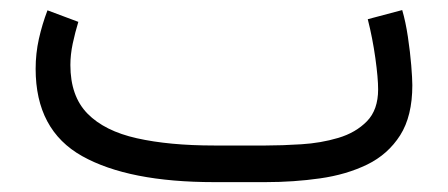

<svg xmlns="http://www.w3.org/2000/svg" viewBox="-20 -369 907 389"><path d="M517.6 0H414.1Q240.7 0 146.5 -52.7Q52.2 -105.5 52.2 -229.5Q52.2 -260.7 58.8 -290.3Q65.4 -319.8 76.2 -348.1L138.7 -324.7Q132.3 -303.7 127.4 -281Q122.6 -258.3 122.6 -237.3Q122.6 -174.3 157.2 -138.9Q191.9 -103.5 257.3 -88.9Q322.8 -74.2 414.1 -74.2H518.1Q551.3 -74.2 590.6 -76.7Q629.9 -79.1 665.3 -89.6Q700.7 -100.1 723.4 -123.3Q746.1 -146.5 746.1 -188Q746.1 -210.9 740.5 -251.2Q734.9 -291.5 725.1 -330.1L794.9 -348.6Q801.8 -325.2 806.4 -294.4Q811 -263.7 813.2 -236.6Q815.4 -209.5 815.4 -196.3Q815.4 -133.8 790.8 -95Q766.1 -56.2 723.9 -35.6Q681.6 -15.1 628.4 -7.6Q575.2 0 517.6 0Z"/></svg>

Font: Vazirmatn RD Light
Style: Regular
Weight: 300
Designer: Saber Rastikerdar
Foundry: Saber Rastikerdar
Version: Version 32.102